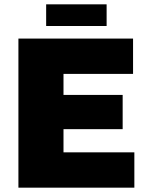

<svg xmlns="http://www.w3.org/2000/svg" viewBox="-20 -866 676 886"><path d="M65 0V-688H594V-525H273V-428H546V-270H273V-163H600V0ZM193 -746V-846H472V-746Z"/></svg>

Font: Archivo SemiCondensed Black
Style: Regular
Weight: 900
Width: 4
Designer: Hector Gatti
Foundry: Omnibus-Type
Version: Version 2.001